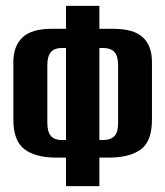

<svg xmlns="http://www.w3.org/2000/svg" viewBox="-20 -611 567 658"><path d="M206.3 26.9V-70.9H172.3Q101.3 -70.9 63.6 -99.8Q25.8 -128.7 25.8 -200.4V-399.1Q25.8 -452.7 56.9 -482.5Q88 -512.2 155.9 -512.2H206.3V-591H320.6V-512.2H369.8Q437.7 -512.2 469.3 -483.3Q500.8 -454.3 500.8 -398.2V-201.3Q500.8 -126.8 462.6 -98.9Q424.4 -70.9 353.1 -70.9H320.6V26.9ZM190.7 -131.2H206.3Q206.3 -210.5 206.3 -289.3Q206.3 -368.2 206.3 -446.5H191Q167.1 -446.5 154.6 -432.7Q142.2 -418.9 142.2 -386.6V-191.1Q142.2 -158.8 154.5 -145Q166.8 -131.2 190.7 -131.2ZM320.6 -131.2H334.4Q358.6 -131.2 371.7 -144Q384.8 -156.9 384.8 -191.4V-386Q384.8 -420.1 371.7 -433.3Q358.6 -446.5 334.4 -446.5H320.6Q320.6 -368.2 320.6 -289.3Q320.6 -210.5 320.6 -131.2Z"/></svg>

Font: Alumni Sans SC Thin
Style: Regular
Weight: 100
Designer: Robert E. Leuschke
Foundry: Robert E. Leuschke
Version: Version 1.018